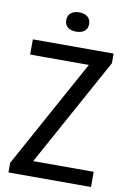

<svg xmlns="http://www.w3.org/2000/svg" viewBox="-100 -990 706 1050"><g transform="rotate(10 253.0 -465.0)"><path d="M23.5 0V-53.5L354.5 -655.5H28.5V-740H477V-686.5L146 -84.5H482V0ZM253.5 -822.5Q224.5 -822.5 207.2 -836Q190 -849.5 190 -875.5Q190 -901.5 207.2 -915.5Q224.5 -929.5 253.5 -929.5Q282.5 -929.5 299.8 -915.5Q317 -901.5 317 -875.5Q317 -849.5 299.8 -836Q282.5 -822.5 253.5 -822.5Z"/></g></svg>

Font: Encode Sans Condensed Medium
Style: Regular
Weight: 500
Width: 3
Designer: Multiple Designers
Foundry: Impallari Type
Version: Version 3.000; ttfautohint (v1.8.3) -l 8 -r 50 -G 200 -x 14 